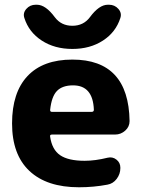

<svg xmlns="http://www.w3.org/2000/svg" viewBox="-20 -782 604 812"><path d="M289 -421Q244 -421 221 -397.5Q198 -374 192 -317Q192 -309 199 -309H368Q377 -309 377 -318Q373 -421 289 -421ZM314 10Q178 10 104.5 -59Q31 -128 31 -260Q31 -391 96.5 -460.5Q162 -530 286 -530Q524 -530 528 -270Q528 -246 509.5 -229.5Q491 -213 467 -213H200Q190 -213 192 -204Q200 -149 234.5 -125.5Q269 -102 338 -102Q383 -102 435 -115Q456 -120 472.5 -107Q489 -94 489 -73V-71Q489 -46 473.5 -25.5Q458 -5 434 -1Q376 10 314 10ZM436 -762H441Q465 -762 480.5 -744.5Q496 -727 489 -706Q470 -646 415.5 -610.5Q361 -575 286 -575Q211 -575 156.5 -610.5Q102 -646 83 -706Q76 -727 91.5 -744.5Q107 -762 131 -762H136Q173 -762 212 -709Q239 -673 286 -673Q333 -673 360 -709Q399 -762 436 -762Z"/></svg>

Font: Rounded Mplus 1c ExtraBold
Style: Regular
Weight: 800
Version: Version 1.059.20150529